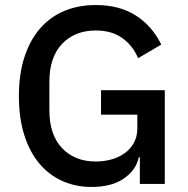

<svg xmlns="http://www.w3.org/2000/svg" viewBox="-20 -730 745 762"><path d="M535 -106H531Q520 -55 471.5 -21.5Q423 12 343 12Q281 12 228 -11.5Q175 -35 136.5 -80.5Q98 -126 76.5 -193.5Q55 -261 55 -349Q55 -436 77 -503.5Q99 -571 139 -617Q179 -663 235 -686.5Q291 -710 360 -710Q454 -710 519 -668.5Q584 -627 620 -553L528 -499Q508 -548 466 -578.5Q424 -609 360 -609Q277 -609 226.5 -556Q176 -503 176 -406V-292Q176 -195 226.5 -142Q277 -89 360 -89Q393 -89 423 -97.5Q453 -106 475.5 -122.5Q498 -139 511.5 -163.5Q525 -188 525 -221V-275H381V-372H634V0H535Z"/></svg>

Font: IBM Plex Sans Hebrew Medm
Style: Regular
Weight: 500
Designer: Mike Abbink, Paul van der Laan, Pieter van Rosmalen, Yanek Iontef
Foundry: Bold Monday
Version: Version 1.3